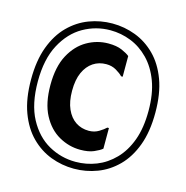

<svg xmlns="http://www.w3.org/2000/svg" viewBox="-107 -813 897 925"><g transform="rotate(15 342.0 -350.0)"><path d="M32 -350Q32 -445 57.5 -513.5Q83 -582 127 -626Q171 -670 226.5 -691Q282 -712 342 -712Q402 -712 457.5 -691Q513 -670 557 -626Q601 -582 626.5 -513.5Q652 -445 652 -350Q652 -255 626.5 -186.5Q601 -118 557 -74Q513 -30 457.5 -9Q402 12 342 12Q282 12 226.5 -9Q171 -30 127 -74Q83 -118 57.5 -186.5Q32 -255 32 -350ZM66 -350Q66 -237 105 -164.5Q144 -92 206.5 -57Q269 -22 341 -22Q395 -22 444.5 -41.5Q494 -61 533.5 -101.5Q573 -142 595.5 -203.5Q618 -265 618 -350Q618 -435 595 -496.5Q572 -558 532.5 -598.5Q493 -639 443.5 -658.5Q394 -678 341 -678Q269 -678 206.5 -642.5Q144 -607 105 -534Q66 -461 66 -350ZM129 -349Q129 -440 160.5 -498.5Q192 -557 242 -585.5Q292 -614 348 -614Q389 -614 415.5 -602.5Q442 -591 455 -580V-477H447Q436 -489 414 -502Q392 -515 364 -515Q327 -515 298.5 -496Q270 -477 253.5 -440.5Q237 -404 237 -349Q237 -295 253.5 -258Q270 -221 298.5 -202Q327 -183 364 -183Q392 -183 414 -196.5Q436 -210 447 -221H455V-118Q442 -107 415.5 -95.5Q389 -84 348 -84Q292 -84 241.5 -112.5Q191 -141 160 -199.5Q129 -258 129 -349Z"/></g></svg>

Font: Phudu Light SemiBold
Style: Regular
Weight: 600
Version: Version 1.005;gftools[0.9.23]